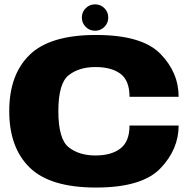

<svg xmlns="http://www.w3.org/2000/svg" viewBox="-20 -838 868 862"><path d="M411 4Q205 4 113.2 -85.8Q21.5 -175.5 21.5 -339Q21.5 -503 113.2 -592Q205 -681 410.5 -681Q617 -681 699.5 -597Q782 -513 782 -403.5H561.5Q561.5 -476.5 520.8 -506.8Q480 -537 408.5 -537Q335 -537 288.5 -500.5Q242 -464 242 -339Q242 -213.5 288.5 -176.8Q335 -140 408.5 -140Q479.5 -140 520.5 -171.2Q561.5 -202.5 561.5 -274.5H782Q782 -167 699.5 -81.5Q617 4 411 4ZM407 -700Q382 -700 364.8 -717.2Q347.5 -734.5 347.5 -759.5Q347.5 -784 364.8 -801.2Q382 -818.5 407 -818.5Q431.5 -818.5 448.8 -801.2Q466 -784 466 -759.5Q466 -734.5 448.8 -717.2Q431.5 -700 407 -700Z"/></svg>

Font: Anybody ExtraExpanded ExtraBold
Style: Regular
Weight: 800
Width: 8
Designer: Tyler Finck
Foundry: Etcetera Type Company
Version: Version 1.010; ttfautohint (v1.8.3) -l 8 -r 50 -G 200 -x 14 